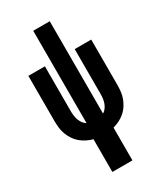

<svg xmlns="http://www.w3.org/2000/svg" viewBox="-231 -824 963 1127"><g transform="rotate(-30 250.0 -260.0)"><path d="M182 215V-7Q159 -13 138.5 -23.5Q118 -34 100.5 -49Q83 -64 70.5 -83.5Q58 -103 50 -124.5Q42 -146 39.5 -169Q37 -192 37 -215V-520H149V-215Q149 -200 151 -185Q153 -170 158 -156Q163 -142 172 -129.5Q181 -117 194 -109V-735H306V-109Q319 -117 328 -129.5Q337 -142 342 -156Q347 -170 349 -185Q351 -200 351 -215V-520H463V-215Q463 -192 460.5 -169Q458 -146 450 -124.5Q442 -103 429.5 -83.5Q417 -64 399.5 -49Q382 -34 361.5 -23.5Q341 -13 318 -7V215Z"/></g></svg>

Font: Iosevka SS18 Heavy
Style: Regular
Weight: 900
Monospace: yes
Designer: Belleve Invis
Foundry: Belleve Invis
Version: Version 25.1.1; ttfautohint (v1.8.4)